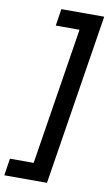

<svg xmlns="http://www.w3.org/2000/svg" viewBox="-114 -836 577 1019"><g transform="rotate(10 174.0 -326.5)"><path d="M216 134 362 -787H131L117 -696H245L128 42H0L-14 134Z"/></g></svg>

Font: Arthouse Owned Medium
Style: Italic
Weight: 500
Italic angle: -10°
Designer: Jeremy Tribby
Foundry: Tribby Type
Version: Version 1.000;PS 001.000;hotconv 1.0.88;makeotf.lib2.5.64775